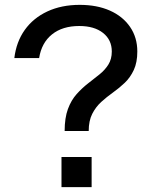

<svg xmlns="http://www.w3.org/2000/svg" viewBox="-20 -770 614 790"><path d="M246 -231Q246 -285 259.5 -321.5Q273 -358 295.5 -383Q318 -408 342.5 -427Q367 -446 389.5 -464Q412 -482 426 -504.5Q440 -527 440 -558Q440 -606 404 -634.5Q368 -663 306 -663Q237 -663 194 -628.5Q151 -594 141 -531H39Q47 -598 82 -647Q117 -696 175 -723Q233 -750 308 -750Q379 -750 432 -726.5Q485 -703 515 -659.5Q545 -616 545 -558Q545 -513 530.5 -482Q516 -451 493.5 -429.5Q471 -408 445 -389.5Q419 -371 396.5 -350.5Q374 -330 359.5 -301.5Q345 -273 345 -231ZM233 0V-124H357V0Z"/></svg>

Font: Instrument Sans Medium
Style: Regular
Weight: 500
Designer: Rodrigo Fuenzalida
Foundry: fragTYPE
Version: Version 1.000;gftools[0.9.28]